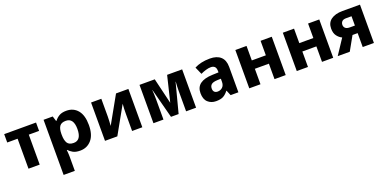

<svg xmlns="http://www.w3.org/2000/svg" viewBox="-6 -1413 5080 2517"><g transform="rotate(-20 2534.0 -154.5)"><path d="M472.2 -534.7V-418H328.6V0H172.4V-418H27.8V-534.7Z M896.5 -544.4Q995.6 -544.4 1054 -474.1Q1112.3 -403.8 1112.3 -268.6Q1112.3 -131.8 1050.8 -61Q989.3 9.8 892.6 9.8Q829.6 9.8 792.2 -11.5Q754.9 -32.7 733.4 -57.6H727.5Q729.5 -39.6 731.4 -16.8Q733.4 5.9 733.4 30.8V234.4H577.1V-534.7H704.6L726.1 -465.3H733.4Q756.3 -497.6 794.7 -521Q833 -544.4 896.5 -544.4ZM845.2 -422.9Q784.2 -422.9 759 -388.4Q733.9 -354 733.4 -284.7V-269.5Q733.4 -194.3 757.3 -154.3Q781.2 -114.3 846.2 -114.3Q953.1 -114.3 953.1 -270.5Q953.1 -422.9 845.2 -422.9Z M1382.8 -534.7V-288.1Q1382.8 -259.8 1380.6 -221.9Q1378.4 -184.1 1376.5 -158.2L1587.9 -534.7H1760.3V0H1617.7V-233.4Q1617.7 -266.6 1619.1 -308.6Q1620.6 -350.6 1623.5 -377.9L1411.6 0H1239.7V-534.7Z M2300.8 -534.7H2510.3V0H2371.1V-286.1Q2371.1 -352.1 2376.5 -411.1H2374L2266.6 0H2160.2L2052.2 -412.1H2049.8Q2052.2 -383.3 2053.7 -351.6Q2055.2 -319.8 2055.2 -282.2V0H1915.5V-534.7H2128.4L2213.9 -176.3Z M2898.4 -543.9Q2995.6 -543.9 3048.1 -496.3Q3100.6 -448.7 3100.6 -355.5V0H2992.2L2961.9 -72.3H2958Q2925.3 -29.3 2888.7 -9.8Q2852.1 9.8 2787.6 9.8Q2719.7 9.8 2674.6 -31.7Q2629.4 -73.2 2629.4 -158.7Q2629.4 -242.7 2687.5 -285.2Q2745.6 -327.6 2858.9 -331.5L2944.8 -334.5V-350.1Q2944.8 -396 2925.3 -414.6Q2905.8 -433.1 2872.1 -433.1Q2839.4 -433.1 2801.8 -421.6Q2764.2 -410.2 2728 -393.1L2682.6 -496.6Q2724.6 -519 2778.8 -531.5Q2833 -543.9 2898.4 -543.9ZM2945.3 -246.1 2896.5 -244.1Q2835.9 -241.7 2812.3 -221.7Q2788.6 -201.7 2788.6 -165.5Q2788.6 -132.3 2805.4 -116.9Q2822.3 -101.6 2849.6 -101.6Q2890.1 -101.6 2917.7 -127.9Q2945.3 -154.3 2945.3 -202.6Z M3252.4 -534.7H3408.7V-332.5H3604.5V-534.7H3760.7V0H3604.5V-215.8H3408.7V0H3252.4Z M3915 -534.7H4071.3V-332.5H4267.1V-534.7H4423.3V0H4267.1V-215.8H4071.3V0H3915Z M4763.2 -194.3 4654.3 0H4486.3L4625 -210Q4586.4 -227.5 4557.4 -265.6Q4528.3 -303.7 4528.3 -368.2Q4528.3 -450.2 4586.9 -492.4Q4645.5 -534.7 4745.6 -534.7H4991.2V0H4835V-194.3ZM4683.6 -363.8Q4683.6 -335.4 4703.1 -317.6Q4722.7 -299.8 4765.6 -299.8H4835V-429.7H4760.7Q4719.2 -429.7 4701.4 -410.6Q4683.6 -391.6 4683.6 -363.8Z"/></g></svg>

Font: Lunasima
Style: Bold
Weight: 700
Designer: The DocRepair Project, Monotype Design Team
Foundry: Google
Version: Version 2.009